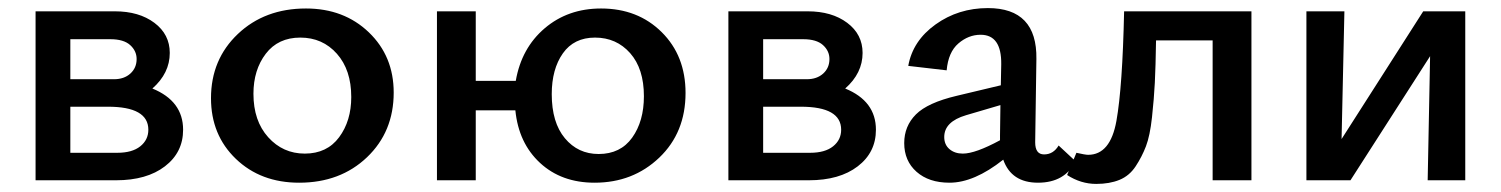

<svg xmlns="http://www.w3.org/2000/svg" viewBox="-20 -446 3714 475"><path d="M357 -227Q433 -196 433 -125Q433 -69 388 -34.5Q343 0 267 0H68V-418H264Q324 -418 362 -389.5Q400 -361 400 -315Q400 -265 357 -227ZM253 -349H154V-250H262Q287 -250 302.5 -264Q318 -278 318 -300Q318 -320 302 -334.5Q286 -349 253 -349ZM270 -68Q307 -68 327 -84Q347 -100 347 -125Q347 -182 247 -182H154V-68Z M720 6Q625 6 563.5 -53Q502 -112 502 -203Q502 -299 568.5 -362Q635 -425 737 -425Q831 -425 892.5 -366Q954 -307 954 -217Q954 -120 888 -57Q822 6 720 6ZM734 -66Q789 -66 819 -106.5Q849 -147 849 -206Q849 -273 813.5 -313Q778 -353 723 -353Q668 -353 637.5 -313Q607 -273 607 -214Q607 -147 643.5 -106.5Q680 -66 734 -66Z M1467 -425Q1558 -425 1617 -366.5Q1676 -308 1676 -216Q1676 -118 1611 -56Q1546 6 1451 6Q1369 6 1316 -43Q1263 -92 1255 -173H1157V0H1061V-418H1157V-246H1256Q1270 -327 1327.5 -376Q1385 -425 1467 -425ZM1461 -65Q1515 -65 1544 -105.5Q1573 -146 1573 -208Q1573 -276 1539 -314.5Q1505 -353 1452 -353Q1400 -353 1372.5 -314Q1345 -275 1345 -213Q1345 -143 1377.5 -104Q1410 -65 1461 -65Z M2071 -227Q2147 -196 2147 -125Q2147 -69 2102 -34.5Q2057 0 1981 0H1782V-418H1978Q2038 -418 2076 -389.5Q2114 -361 2114 -315Q2114 -265 2071 -227ZM1967 -349H1868V-250H1976Q2001 -250 2016.5 -264Q2032 -278 2032 -300Q2032 -320 2016 -334.5Q2000 -349 1967 -349ZM1984 -68Q2021 -68 2041 -84Q2061 -100 2061 -125Q2061 -182 1961 -182H1868V-68Z M2599 -86 2641 -47Q2614 6 2548 6Q2482 6 2462 -51Q2390 6 2329 6Q2278 6 2247.5 -21Q2217 -48 2217 -92Q2217 -134 2246 -163Q2275 -192 2347 -209L2456 -235L2457 -287Q2458 -360 2406 -360Q2376 -360 2351 -338.5Q2326 -317 2322 -272L2227 -283Q2238 -345 2294.5 -385.5Q2351 -426 2424 -426Q2546 -426 2544 -300L2541 -94Q2541 -64 2563 -64Q2586 -64 2599 -86ZM2362 -66Q2393 -66 2454 -99V-111L2455 -186L2370 -161Q2316 -145 2316 -107Q2316 -88 2329 -77Q2342 -66 2362 -66Z M3076 -418V0H2980V-346H2840Q2839 -281 2837 -241.5Q2835 -202 2830 -156Q2825 -110 2815 -84Q2805 -58 2789.5 -34.5Q2774 -11 2749.5 -1Q2725 9 2692 9Q2654 9 2620 -13L2643 -68Q2665 -63 2672 -63Q2727 -63 2742 -147Q2757 -231 2761 -418Z M3605 -418V0H3512L3518 -307L3321 0H3212V-418H3306L3299 -102L3501 -418Z"/></svg>

Font: EauTest Semibold
Style: Regular
Weight: 600
Designer: Christian Thalmann (Catharsis Fonts)
Version: Version 0.001;PS 000.001;hotconv 1.0.88;makeotf.lib2.5.64775